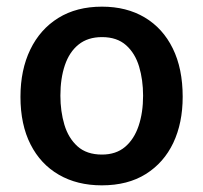

<svg xmlns="http://www.w3.org/2000/svg" viewBox="-20 -547 611 577"><path d="M286 10Q212 10 157 -21.8Q102 -53.5 71.8 -113Q41.5 -172.5 41.5 -256Q41.5 -337 71 -398Q100.5 -459 155.2 -493Q210 -527 286.5 -527Q360.5 -527 415 -494.5Q469.5 -462 499.2 -401.5Q529 -341 529 -256Q529 -177.5 500.8 -117.8Q472.5 -58 418.2 -24Q364 10 286 10ZM286.5 -82.5Q328.5 -82.5 355.8 -105.5Q383 -128.5 396.5 -168.5Q410 -208.5 410 -259.5Q410 -307 398 -347Q386 -387 358.8 -411.2Q331.5 -435.5 286.5 -435.5Q244 -435.5 216.2 -413.2Q188.5 -391 175 -351.2Q161.5 -311.5 161.5 -259.5Q161.5 -212.5 173.5 -172.2Q185.5 -132 213 -107.2Q240.5 -82.5 286.5 -82.5Z"/></svg>

Font: Public Sans Thin SemiBold
Style: Regular
Weight: 600
Version: Version 2.001